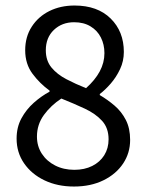

<svg xmlns="http://www.w3.org/2000/svg" viewBox="-20 -670 537 702"><path d="M250.3 12Q190.1 12 142.7 -10.6Q95.3 -33.3 68 -72.9Q40.7 -112.5 40.7 -163.3Q40.7 -204.7 58.3 -237.2Q76 -269.8 103.6 -294.3Q131.2 -318.8 161.2 -334.8V-338.8Q126.1 -364 99.1 -400Q72.1 -436 72.1 -486.2Q72.1 -535.3 96 -572.3Q119.8 -609.3 160.5 -629.6Q201.3 -649.8 252.5 -649.8Q336.5 -649.8 384.6 -602.3Q432.8 -554.8 432.8 -480.1Q432.8 -446.7 419 -417.3Q405.1 -387.8 384.9 -364.5Q364.7 -341.3 344.9 -326.3V-322.3Q373.3 -305.6 398.8 -283.9Q424.2 -262.2 440 -231.6Q455.8 -201 455.8 -158.4Q455.8 -110.6 430.2 -72.2Q404.7 -33.7 358.4 -10.9Q312.1 12 250.3 12ZM294.6 -347.7Q327.6 -377.1 344.7 -409Q361.8 -440.8 361.8 -475.7Q361.8 -507.2 348.9 -532.8Q336.1 -558.4 311.1 -573.5Q286.2 -588.7 251 -588.7Q206.6 -588.7 177 -560.6Q147.5 -532.5 147.5 -486.2Q147.5 -448.2 168.3 -423Q189.1 -397.9 222.8 -380.4Q256.4 -362.8 294.6 -347.7ZM251.8 -49.1Q289.1 -49.1 317.2 -63.2Q345.4 -77.3 361.2 -102.5Q377 -127.8 377 -160.6Q377 -202 353.2 -228.2Q329.4 -254.4 290 -272.8Q250.5 -291.2 204.3 -309.7Q166.3 -284.9 140.7 -249.9Q115.1 -214.8 115.1 -170.6Q115.1 -135.5 132.9 -108.1Q150.7 -80.7 181.7 -64.9Q212.7 -49.1 251.8 -49.1Z"/></svg>

Font: SourceSans3VF
Style: Regular
Weight: 200
Designer: Paul D. Hunt
Foundry: Adobe
Version: Version 3.052;hotconv 1.1.0;makeotfexe 2.6.0